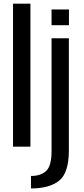

<svg xmlns="http://www.w3.org/2000/svg" viewBox="-20 -805 460 1054"><path d="M51.5 0H147V-785H51.5ZM150 229.5Q252 229.5 305 186.5Q358 143.5 358 21V-595H263V25.5Q263 105 233.8 133Q204.5 161 150 161ZM263 -753V-666.5H358.5V-753Z"/></svg>

Font: Anybody SemiCondensed
Style: Regular
Weight: 400
Width: 4
Version: Version 1.113;gftools[0.9.25]